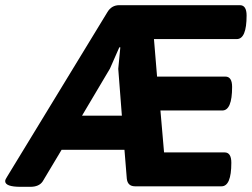

<svg xmlns="http://www.w3.org/2000/svg" viewBox="-55 -720 973 742"><path d="M872 -700Q898 -700 898 -660Q898 -569 860 -569H540L552 -424H816Q842 -424 842 -384Q842 -293 804 -293H565L579 -131H813Q839 -131 839 -91Q839 0 801 0H467Q438 0 435 -30L426 -141H183L110 -19Q96 2 62 2H25Q-35 2 -35 -20Q-35 -24 -32.5 -28.5Q-30 -33 -27 -38L360 -673Q376 -700 406 -700ZM370 -455 262 -273H416L402 -454L410 -537H406Z"/></svg>

Font: AsCom
Style: Bold Italic
Weight: 700
Italic angle: -48°
Designer: AsCom
Foundry: AsCom
Version: Version 1.001